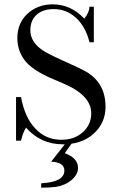

<svg xmlns="http://www.w3.org/2000/svg" viewBox="-20 -656 551 886"><path d="M54 -208H77Q95 -112 143 -63Q191 -11 263 -11Q323 -11 361 -45Q401 -80 401 -133Q401 -216 274 -270L232 -288Q125 -332 90 -383Q60 -427 60 -480Q60 -548 105 -591Q153 -636 223 -636Q307 -636 369 -570Q392 -598 393 -625H413V-461H393Q375 -533 331 -573.5Q287 -614 228 -614Q178 -614 149 -588Q120 -562 120 -516Q120 -464 175 -425Q202 -407 269 -377Q350 -341 383 -322Q412 -304 432 -278Q467 -232 467 -163Q467 -88 411 -38Q369 -1 310 7L279 51Q340 73 340 119Q340 149 311 174Q282 199 240 206Q209 210 177 210H170V190Q170 190 170 190Q170 190 180 189Q277 182 277 131Q277 93 216 90L279 10H271Q168 10 100 -67Q86 -45 77 -7H54Z"/></svg>

Font: New Athena Unicode
Style: Regular
Weight: 400
Designer: J. Rusten 1997; rev. by R. Hancock 2001, 2002, rev. by D. Mastronarde 2002-2021
Foundry: GreekKeys New Athena Unicode
Version: Version 5.008